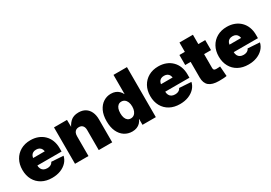

<svg xmlns="http://www.w3.org/2000/svg" viewBox="19 -1568 3411 2418"><g transform="rotate(-30 1724.5 -359.0)"><path d="M303.2 10.7Q219.7 10.7 157.2 -23.2Q94.7 -57.1 60.3 -119.1Q25.9 -181.2 25.9 -263.7Q25.9 -345.2 60.3 -407.2Q94.7 -469.2 156 -503.9Q217.3 -538.6 298.8 -538.6Q359.4 -538.6 408.9 -519.3Q458.5 -500 494.6 -464.1Q530.8 -428.2 550 -378.4Q569.3 -328.6 569.3 -267.1V-218.3H85V-326.7H479.5L388.7 -306.2Q388.7 -336.4 378.7 -357.2Q368.7 -377.9 349.6 -388.9Q330.6 -399.9 302.7 -399.9Q274.9 -399.9 255.9 -388.9Q236.8 -377.9 226.8 -357.2Q216.8 -336.4 216.8 -306.2V-223.6Q216.8 -191.9 228 -169.9Q239.3 -147.9 260 -137Q280.8 -126 309.1 -126Q329.6 -126 346.2 -131.3Q362.8 -136.7 374.5 -147Q386.2 -157.2 392.1 -171.4L564.9 -160.2Q553.7 -109.4 517.6 -70.8Q481.4 -32.2 426.8 -10.7Q372.1 10.7 303.2 10.7Z M834.5 -288.1V0H638.7V-529.3H827.6L829.6 -388.2H812.5Q834.5 -453.1 878.2 -495.8Q921.9 -538.6 998.5 -538.6Q1056.6 -538.6 1096.9 -513.2Q1137.2 -487.8 1158.4 -441.9Q1179.7 -396 1179.7 -335V0H983.9V-292.5Q983.9 -332 964.6 -354Q945.3 -376 909.7 -376Q886.2 -376 869.4 -366Q852.5 -356 843.5 -336.4Q834.5 -316.9 834.5 -288.1Z M1470.2 9.8Q1406.7 9.8 1357.2 -22.5Q1307.6 -54.7 1279.3 -116Q1251 -177.2 1251 -264.6Q1251 -353 1280.5 -414.1Q1310.1 -475.1 1359.4 -506.8Q1408.7 -538.6 1468.3 -538.6Q1504.9 -538.6 1533.2 -527.6Q1561.5 -516.6 1582.3 -496.6Q1603 -476.6 1616.2 -449.2H1618.2V-727.5H1814V0H1620.1V-84.5H1617.7Q1606 -55.2 1585.2 -34.2Q1564.5 -13.2 1535.4 -1.7Q1506.3 9.8 1470.2 9.8ZM1534.7 -142.6Q1561.5 -142.6 1581.5 -157.5Q1601.6 -172.4 1612.8 -200Q1624 -227.5 1624 -264.6Q1624 -302.7 1612.8 -330.1Q1601.6 -357.4 1581.5 -372.3Q1561.5 -387.2 1534.7 -387.2Q1507.8 -387.2 1489 -372.3Q1470.2 -357.4 1460.4 -330.1Q1450.7 -302.7 1450.7 -264.6Q1450.7 -227.1 1460.4 -199.7Q1470.2 -172.4 1489 -157.5Q1507.8 -142.6 1534.7 -142.6Z M2162.6 10.7Q2079.1 10.7 2016.6 -23.2Q1954.1 -57.1 1919.7 -119.1Q1885.3 -181.2 1885.3 -263.7Q1885.3 -345.2 1919.7 -407.2Q1954.1 -469.2 2015.4 -503.9Q2076.7 -538.6 2158.2 -538.6Q2218.8 -538.6 2268.3 -519.3Q2317.9 -500 2354 -464.1Q2390.1 -428.2 2409.4 -378.4Q2428.7 -328.6 2428.7 -267.1V-218.3H1944.3V-326.7H2338.9L2248 -306.2Q2248 -336.4 2238 -357.2Q2228 -377.9 2209 -388.9Q2189.9 -399.9 2162.1 -399.9Q2134.3 -399.9 2115.2 -388.9Q2096.2 -377.9 2086.2 -357.2Q2076.2 -336.4 2076.2 -306.2V-223.6Q2076.2 -191.9 2087.4 -169.9Q2098.6 -147.9 2119.4 -137Q2140.1 -126 2168.5 -126Q2189 -126 2205.6 -131.3Q2222.2 -136.7 2233.9 -147Q2245.6 -157.2 2251.5 -171.4L2424.3 -160.2Q2413.1 -109.4 2377 -70.8Q2340.8 -32.2 2286.1 -10.7Q2231.4 10.7 2162.6 10.7Z M2837.9 -529.3V-383.3H2462.4V-529.3ZM2541.5 -665H2737.3V-182.6Q2737.3 -162.1 2746.1 -153.6Q2754.9 -145 2778.8 -145Q2790 -145 2808.8 -146Q2827.6 -147 2834 -147.9L2844.7 -3.4Q2822.3 1 2792 2.4Q2761.7 3.9 2731.9 3.9Q2634.3 3.9 2587.9 -35.4Q2541.5 -74.7 2541.5 -155.8Z M3158.7 10.7Q3075.2 10.7 3012.7 -23.2Q2950.2 -57.1 2915.8 -119.1Q2881.3 -181.2 2881.3 -263.7Q2881.3 -345.2 2915.8 -407.2Q2950.2 -469.2 3011.5 -503.9Q3072.8 -538.6 3154.3 -538.6Q3214.8 -538.6 3264.4 -519.3Q3314 -500 3350.1 -464.1Q3386.2 -428.2 3405.5 -378.4Q3424.8 -328.6 3424.8 -267.1V-218.3H2940.4V-326.7H3335L3244.1 -306.2Q3244.1 -336.4 3234.1 -357.2Q3224.1 -377.9 3205.1 -388.9Q3186 -399.9 3158.2 -399.9Q3130.4 -399.9 3111.3 -388.9Q3092.3 -377.9 3082.3 -357.2Q3072.3 -336.4 3072.3 -306.2V-223.6Q3072.3 -191.9 3083.5 -169.9Q3094.7 -147.9 3115.5 -137Q3136.2 -126 3164.6 -126Q3185.1 -126 3201.7 -131.3Q3218.3 -136.7 3230 -147Q3241.7 -157.2 3247.6 -171.4L3420.4 -160.2Q3409.2 -109.4 3373 -70.8Q3336.9 -32.2 3282.2 -10.7Q3227.5 10.7 3158.7 10.7Z"/></g></svg>

Font: Inter 24pt Black
Style: Regular
Weight: 900
Designer: Rasmus Andersson
Foundry: rsms
Version: Version 4.001;git-66647c0bb